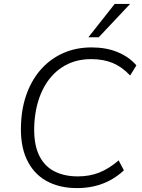

<svg xmlns="http://www.w3.org/2000/svg" viewBox="-20 -956 726 984"><path d="M375 8Q283 8 216.5 -29.5Q150 -67 116 -141.5Q82 -216 88 -325Q92 -411 119.5 -482.5Q147 -554 194.5 -605.5Q242 -657 306.5 -685Q371 -713 450 -713Q524 -713 582.5 -689Q641 -665 679 -621L647 -569Q606 -613 558 -633Q510 -653 447 -653Q362 -653 298.5 -611.5Q235 -570 198.5 -495.5Q162 -421 156 -322Q151 -228 176.5 -168.5Q202 -109 254 -80.5Q306 -52 379 -52Q439 -52 488.5 -71.5Q538 -91 588 -134L615 -83Q583 -53 545 -32.5Q507 -12 464.5 -2Q422 8 375 8ZM433 -765 568 -936H647L486 -765Z"/></svg>

Font: Nunito Sans 10pt Light
Style: Italic
Weight: 300
Italic angle: -9°
Designer: Vernon Adams
Foundry: Vernon Adams
Version: Version 3.101;gftools[0.9.27]